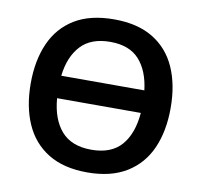

<svg xmlns="http://www.w3.org/2000/svg" viewBox="-81 -811 953 908"><g transform="rotate(10 395.5 -357.5)"><path d="M731 -358Q731 -247 694.5 -164.5Q658 -82 583 -36Q508 10 395 10Q281 10 206.5 -36Q132 -82 95.5 -165Q59 -248 59 -359Q59 -469 95.5 -551.5Q132 -634 206.5 -679.5Q281 -725 396 -725Q509 -725 583.5 -679.5Q658 -634 694.5 -551.5Q731 -469 731 -358ZM396 -617Q304 -617 255 -564.5Q206 -512 195 -419H594Q583 -512 535.5 -564.5Q488 -617 396 -617ZM395 -99Q491 -99 539.5 -155Q588 -211 596 -311H194Q202 -211 251 -155Q300 -99 395 -99Z"/></g></svg>

Font: Noto Sans SemiBold
Style: Regular
Weight: 600
Designer: Monotype Design Team
Foundry: Monotype Imaging Inc.
Version: Version 2.007